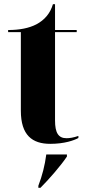

<svg xmlns="http://www.w3.org/2000/svg" viewBox="-20 -680 411 921"><path d="M221 10C290 10 336 -7 356 -18V-28C333 -20 314 -17 299 -17C260 -17 244 -43 244 -102V-526H348V-536H244V-660H234C221 -616 194 -584 154 -563C119 -545 74 -536 19 -536V-526H80V-149C80 -31 135 10 221 10ZM164 211V221H174C217 178 273 113 301 71V61H202C195 114 183 161 164 211Z"/></svg>

Font: Noto Serif Display ExtraCondensed Black
Style: Regular
Weight: 900
Width: 2
Designer: Monotype Design Team
Foundry: Monotype Imaging Inc.
Version: Version 2.009